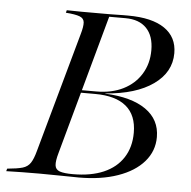

<svg xmlns="http://www.w3.org/2000/svg" viewBox="-63 -616 660 662"><g transform="rotate(5 266.5 -285.5)"><path d="M-17.7 0 -15.3 -8.9Q20.2 -12.1 37.9 -17.3Q55.6 -22.6 64.9 -36.7Q74.2 -50.8 81.5 -78.2L196.8 -492.7Q204.8 -520.2 203.6 -534.3Q202.4 -548.4 187.5 -554Q172.6 -559.7 139.5 -562.1L141.9 -571Q153.2 -571 166.5 -570.6Q179.8 -570.2 194 -570.2Q208.1 -570.2 222.2 -570.2Q236.3 -570.2 251.6 -570.2Q273.4 -570.2 288.7 -570.2Q304 -570.2 315.7 -570.6Q327.4 -571 336.3 -571Q345.2 -571 354 -571Q437.1 -571 480.6 -541.1Q524.2 -511.3 524.2 -455.6Q524.2 -389.5 464.5 -347.2Q404.8 -304.8 299.2 -296.8V-296Q390.3 -291.9 439.9 -257.3Q489.5 -222.6 489.5 -162.1Q489.5 -113.7 457.7 -77Q425.8 -40.3 368.1 -20.2Q310.5 0 233.1 0Q221.8 0 206.9 -0.4Q191.9 -0.8 174.2 -0.8Q156.5 -0.8 137.1 -1.2Q117.7 -1.6 98.4 -1.6Q66.9 -1.6 37.5 -1.2Q8.1 -0.8 -17.7 0ZM212.1 -9.7Q274.2 -9.7 318.1 -28.6Q362.1 -47.6 385.5 -83.9Q408.9 -120.2 408.9 -170.2Q408.9 -230.6 372.2 -261.3Q335.5 -291.9 264.5 -291.9H206.5L208.9 -300.8H267.7Q321 -300.8 360.5 -320.6Q400 -340.3 422.2 -376.2Q444.4 -412.1 444.4 -458.9Q444.4 -508.1 419 -534.7Q393.5 -561.3 346 -561.3H289.5L156.5 -78.2Q148.4 -50 150 -35.1Q151.6 -20.2 166.5 -14.9Q181.5 -9.7 212.1 -9.7Z"/></g></svg>

Font: Playfair 144pt Light
Style: Italic
Weight: 300
Italic angle: -15.6°
Designer: Claus Eggers Sørensen
Foundry: Claus Eggers Sørensen
Version: Version 2.001;gftools[0.9.30]